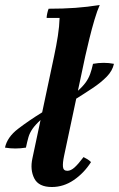

<svg xmlns="http://www.w3.org/2000/svg" viewBox="-31 -735 477 770"><path d="M271 -337 277 -367Q300 -387 312 -403.5Q324 -420 330.5 -438Q337 -456 342 -479Q386 -487 426 -479Q420 -451 397 -427.5Q374 -404 341 -382Q308 -360 271 -337ZM139 -285 133 -255Q111 -235 99.5 -218.5Q88 -202 83 -184.5Q78 -167 73 -143Q30 -136 -11 -143Q-2 -185 41 -218Q84 -251 139 -285ZM177 15Q124 15 106.5 -19.5Q89 -54 99 -100L186 -510Q195 -552 201 -590.5Q207 -629 208 -663H156Q156 -670 158.5 -681.5Q161 -693 164 -700Q222 -700 271 -703.5Q320 -707 369 -715Q359 -693 348 -656Q337 -619 327.5 -580Q318 -541 311 -510L226 -110Q220 -82 221.5 -66Q223 -50 239 -50Q253 -50 268 -63.5Q283 -77 304 -105Q312 -101 319.5 -96.5Q327 -92 334 -85Q306 -41 265 -13Q224 15 177 15Z"/></svg>

Font: Poltawski Nowy
Style: Bold Italic
Weight: 700
Italic angle: -12°
Designer: Adam Pótawski, Mateusz Machalski, Borys Kosmynka, Ania Wieluska
Foundry: Capitalics.wtf
Version: Version 1.001;gftools[0.9.25]